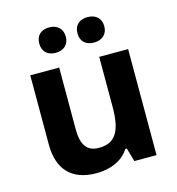

<svg xmlns="http://www.w3.org/2000/svg" viewBox="-112 -849 881 955"><g transform="rotate(-15 328.5 -371.0)"><path d="M159.2 -686C159.2 -645 185.5 -621.1 227.1 -621.1C269.5 -621.1 295.9 -647 295.9 -686C295.9 -725.6 270 -752 227.1 -752C185.5 -752 159.2 -728.5 159.2 -686ZM356 -686C356 -641.6 385.7 -621.1 424.8 -621.1C466.3 -621.1 494.1 -646.5 494.1 -686C494.1 -727.1 467.3 -752 424.8 -752C385.7 -752 356 -731.4 356 -686ZM579.1 0V-545.9H430.2V-289.1C430.2 -160.2 395.5 -108.9 312 -108.9C251 -108.9 224.1 -148.4 224.1 -227.1V-545.9H75.2V-189.9C75.2 -61 140.6 9.8 269 9.8C343.8 9.8 405.3 -19 437 -69.8H444.8L464.8 0Z"/></g></svg>

Font: Open Sans bold
Style: Bold
Weight: 700
Foundry: Ascender Corporation
Version: Version 1.100;PS 001.100;hotconv 1.0.88;makeotf.lib2.5.64775